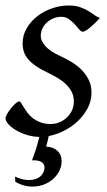

<svg xmlns="http://www.w3.org/2000/svg" viewBox="-22 -477 389 697"><path d="M340.8 -412.1Q331.1 -400.9 321.5 -391.8Q312 -382.8 303.7 -376Q295.4 -369.1 288.8 -365.5Q282.2 -361.8 278.8 -361.8Q272.5 -361.8 265.4 -370.4Q258.3 -378.9 249.3 -388.9Q240.2 -398.9 228.3 -407.5Q216.3 -416 200.2 -416Q186.5 -416 173.3 -410.9Q160.2 -405.8 149.7 -396.7Q139.2 -387.7 132.6 -374.8Q126 -361.8 126 -346.2Q126 -329.1 142.3 -310.1Q158.7 -291 198.2 -272.9Q218.3 -263.7 238.3 -251.5Q258.3 -239.3 274.2 -223.4Q290 -207.5 300 -187.3Q310.1 -167 310.1 -141.1Q310.1 -107.4 292.7 -77.9Q275.4 -48.3 248.3 -26.6Q221.2 -4.9 188 7.6Q154.8 20 123 20Q100.1 20 77.6 13.4Q55.2 6.8 37.6 -3.4Q20 -13.7 9 -25.6Q-2 -37.6 -2 -47.9Q-2 -53.2 3.9 -63.5Q9.8 -73.7 17.8 -83.7Q25.9 -93.8 34.2 -101.3Q42.5 -108.9 47.9 -108.9Q51.3 -108.9 54.9 -102.8Q58.6 -96.7 64.2 -87.6Q69.8 -78.6 77.6 -67.9Q85.4 -57.1 97.2 -48.1Q108.9 -39.1 124.8 -33Q140.6 -26.9 162.1 -26.9Q179.2 -26.9 194.6 -33.4Q210 -40 221.4 -51Q232.9 -62 239.5 -76.9Q246.1 -91.8 246.1 -108.9Q246.1 -127.9 238.3 -143.3Q230.5 -158.7 217.5 -171.1Q204.6 -183.6 187.5 -193.8Q170.4 -204.1 151.9 -212.9Q126 -225.1 108.4 -237.3Q90.8 -249.5 80.1 -262.2Q69.3 -274.9 64.7 -289.1Q60.1 -303.2 60.1 -318.8Q60.1 -349.6 75.2 -375Q90.3 -400.4 114.3 -418.7Q138.2 -437 167.7 -447Q197.3 -457 226.1 -457Q251 -457 268.1 -451.2Q285.2 -445.3 298.1 -437.5Q311 -429.7 320.8 -422.4Q330.6 -415 340.8 -412.1ZM201.7 107.9Q201.7 133.8 186.5 155.3Q171.4 176.8 147.2 188.7Q123 200.7 93 200.4Q63 200.2 33.7 183.1L32.7 164.1Q58.1 175.8 78.1 176.5Q98.1 177.2 111.8 171.1Q125.5 165 132.6 153.8Q139.6 142.6 139.6 130.9Q139.6 118.2 128.4 111.1Q117.2 104 94.2 105Q101.1 86.9 105.7 73Q110.4 59.1 113.8 46.9Q117.2 34.7 119.9 23.2Q122.6 11.7 125.5 -2L158.7 -1Q154.8 19 151.9 31Q148.9 43 145.5 55.2Q170.4 56.2 186 70.1Q201.7 84 201.7 107.9Z"/></svg>

Font: Gentium
Style: Italic
Weight: 400
Italic angle: -7°
Designer: J. Victor Gaultney
Version: Version 1.02; 2005; OFL release